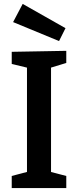

<svg xmlns="http://www.w3.org/2000/svg" viewBox="-20 -962 399 982"><path d="M319 -640 227 -612 241 -632V-68L227 -86L319 -62V0H40V-62L131 -86L118 -68V-632L135 -612L40 -635V-697L319 -702ZM282 -752 47 -849 96 -942 315 -818Z"/></svg>

Font: Bitter Thin SemiBold
Style: Regular
Weight: 600
Version: Version 2.002